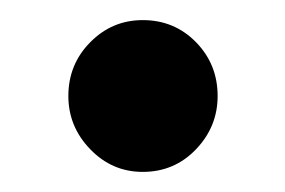

<svg xmlns="http://www.w3.org/2000/svg" viewBox="-20 -162 284 191"><path d="M122 9Q91.5 9 69.8 -13.5Q48 -36 48 -66.5Q48 -98 69.8 -120Q91.5 -142 122 -142Q153.5 -142 175 -120Q196.5 -98 196.5 -66.5Q196.5 -36 175 -13.5Q153.5 9 122 9Z"/></svg>

Font: Fraunces 9pt S050
Style: Regular
Weight: 400
Version: Version 1.000; ttfautohint (v1.8.3)